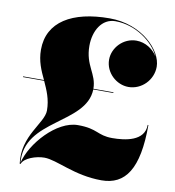

<svg xmlns="http://www.w3.org/2000/svg" viewBox="-87 -837 859 943"><g transform="rotate(10 343.0 -365.0)"><path d="M78 -550C78 -492.5 98 -449 118.5 -405.5H14.5V-402H120C139.5 -359 159 -316.5 159 -260.5C159 -196.5 53.5 -118.5 72.5 20H77C87 -10.5 146 -30.5 187 -30.5C250 -30.5 345 30.5 481.5 30.5C600.5 30.5 662 -57 662 -277H658.5C658.5 -195 561 -183 498 -183C422 -183 421.5 -216.5 321.5 -216.5C215.5 -216.5 98.5 -84 75.5 14.5C54.5 -199.5 360.5 -227 365 -402H465V-405.5H365C365 -480.5 309 -511 309 -610C309 -684 346 -751 414.5 -751C516 -751 607 -683 638 -613.5C617.5 -648.5 577.5 -675 532.5 -675C468 -675 416 -620 416 -560C416 -495 472.5 -444 532.5 -444C598 -444 652.5 -499.5 652.5 -565.5C652.5 -647.5 546 -760 384 -760C198 -760 78 -689.5 78 -550Z"/></g></svg>

Font: Bodoni* 48pt Fatface
Style: Regular
Weight: 900
Version: Version 2.3